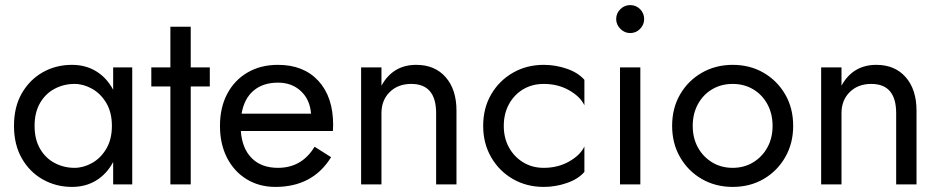

<svg xmlns="http://www.w3.org/2000/svg" viewBox="-20 -725 3699 755"><path d="M35 -230Q35 -305 66 -358.5Q97 -412 148.5 -441Q200 -470 263 -470Q317 -470 358.5 -444.5Q400 -419 425 -372V-460H500V0H425V-88Q400 -41 358.5 -15.5Q317 10 263 10Q201 10 149 -19Q97 -48 66 -102Q35 -156 35 -230ZM116 -230Q116 -177 137.5 -140Q159 -103 195 -84Q231 -65 273 -65Q308 -65 342 -84Q376 -103 398 -140Q420 -177 420 -230Q420 -283 398 -320Q376 -357 342 -376Q308 -395 273 -395Q231 -395 195 -376Q159 -357 137.5 -320Q116 -283 116 -230Z M575 -460H650V-620H730V-460H805V-385H730V0H650V-385H575Z M1063 10Q999 10 949.5 -20.5Q900 -51 872.5 -105Q845 -159 845 -230Q845 -302 873.5 -356Q902 -410 953.5 -440Q1005 -470 1073 -470Q1174 -470 1232 -407Q1290 -344 1290 -234Q1290 -227 1289.5 -219.5Q1289 -212 1289 -210H927Q932 -141 970 -103Q1008 -65 1073 -65Q1167 -65 1217 -148L1282 -107Q1210 10 1063 10ZM1073 -400Q1014 -400 977 -368.5Q940 -337 930 -278H1203Q1199 -333 1163.5 -366.5Q1128 -400 1073 -400Z M1695 -280Q1695 -395 1597 -395Q1545 -395 1512.5 -363Q1480 -331 1480 -280V0H1400V-460H1480V-388Q1525 -470 1617 -470Q1690 -470 1732.5 -421.5Q1775 -373 1775 -290V0H1695Z M1961 -230Q1961 -182 1981.5 -145Q2002 -108 2037.5 -86.5Q2073 -65 2118 -65Q2174 -65 2218 -90Q2262 -115 2278 -149V-49Q2254 -21 2209.5 -5.5Q2165 10 2118 10Q2051 10 1997 -21Q1943 -52 1911.5 -106.5Q1880 -161 1880 -230Q1880 -300 1911.5 -354Q1943 -408 1997 -439Q2051 -470 2118 -470Q2165 -470 2209.5 -454.5Q2254 -439 2278 -411V-311Q2262 -345 2218 -370Q2174 -395 2118 -395Q2073 -395 2037.5 -374Q2002 -353 1981.5 -315.5Q1961 -278 1961 -230Z M2403 -650Q2403 -673 2419.5 -689Q2436 -705 2458 -705Q2481 -705 2497 -689Q2513 -673 2513 -650Q2513 -628 2497 -611.5Q2481 -595 2458 -595Q2436 -595 2419.5 -611.5Q2403 -628 2403 -650ZM2418 -460H2498V0H2418Z M2623 -230Q2623 -300 2654.5 -354Q2686 -408 2740 -439Q2794 -470 2861 -470Q2929 -470 2982.5 -439Q3036 -408 3067.5 -354Q3099 -300 3099 -230Q3099 -161 3067.5 -106.5Q3036 -52 2982.5 -21Q2929 10 2861 10Q2794 10 2740 -21Q2686 -52 2654.5 -106.5Q2623 -161 2623 -230ZM2704 -230Q2704 -182 2724.5 -145Q2745 -108 2780.5 -86.5Q2816 -65 2861 -65Q2906 -65 2941.5 -86.5Q2977 -108 2997.5 -145Q3018 -182 3018 -230Q3018 -278 2997.5 -315.5Q2977 -353 2941.5 -374Q2906 -395 2861 -395Q2816 -395 2780.5 -374Q2745 -353 2724.5 -315.5Q2704 -278 2704 -230Z M3504 -280Q3504 -395 3406 -395Q3354 -395 3321.5 -363Q3289 -331 3289 -280V0H3209V-460H3289V-388Q3334 -470 3426 -470Q3499 -470 3541.5 -421.5Q3584 -373 3584 -290V0H3504Z"/></svg>

Font: Von Book
Style: Regular
Weight: 400
Version: Version 4.000; ttfautohint (v1.8.4.7-5d5b)